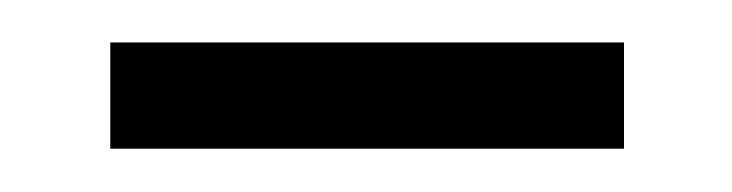

<svg xmlns="http://www.w3.org/2000/svg" viewBox="-20 -639 343 90"><path d="M31.7 -569.3V-619.1H272.5V-569.3Z"/></svg>

Font: Elstob 8pt SemiBold
Style: Regular
Weight: 600
Designer: Peter S. Baker
Version: Version 1.015